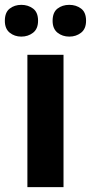

<svg xmlns="http://www.w3.org/2000/svg" viewBox="-35 -772 375 792"><path d="M227 0H78V-546H227ZM-15 -686Q-15 -721 5 -736.5Q25 -752 52.9 -752Q80.8 -752 101.4 -736.6Q122 -721.2 122 -686.4Q122 -653 101.4 -637Q80.8 -621 52.9 -621Q25 -621 5 -637.2Q-15 -653.5 -15 -686ZM182 -686Q182 -721 202.1 -736.5Q222.3 -752 250.6 -752Q279 -752 299.5 -736.6Q320 -721.2 320 -686.4Q320 -653 299.4 -637Q278.9 -621 251 -621Q222.5 -621 202.2 -637.2Q182 -653.5 182 -686Z"/></svg>

Font: Noto Sans Tai Tham
Style: Regular
Weight: 400
Designer: Monotype Design Team 2013. Revised by David WIlliams 2020
Foundry: Monotype Imaging Inc.
Version: Version 2.002